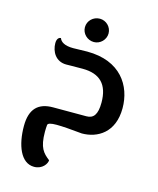

<svg xmlns="http://www.w3.org/2000/svg" viewBox="-137 -784 942 1145"><g transform="rotate(15 334.5 -211.5)"><path d="M184 266C236 266 261 225 261 205C220 173 193 146 193 47C193 30 194 16 195 5C196 -6 215 -11 250 -11C285 -11 338 -7 408 0C504 0 604 -57 604 -208C604 -346 520 -480 313 -480C302 -480 244 -478 226 -478C173 -478 148 -496 141 -517H139C130 -517 116 -508 116 -480C116 -427 147 -373 212 -373C229 -373 246 -374 313 -374C421 -374 474 -319 474 -208C474 -133 451 -106 408 -106H202C113 -106 63 -61 63 46C63 162 101 266 184 266ZM336 -545C375 -545 408 -578 408 -617C408 -657 375 -689 336 -689C295 -689 262 -657 262 -617C262 -578 295 -545 336 -545Z"/></g></svg>

Font: Mesarto
Style: Regular
Weight: 700
Designer: Mohamed Gaber
Foundry: Kief Type Foundry
Version: Version 2.020